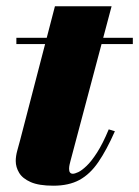

<svg xmlns="http://www.w3.org/2000/svg" viewBox="-20 -580 442 610"><path d="M149.5 10Q103.5 10 77.5 -1.5Q51.5 -13 40.8 -31Q30 -49 30 -68.5Q30 -84 35 -102Q40 -120 44 -135L154.5 -560H334.5L204 -69Q202.5 -63.5 201 -56.8Q199.5 -50 199.5 -43.5Q199.5 -28 211.5 -28Q217.5 -28 228.8 -33.2Q240 -38.5 255.2 -53Q270.5 -67.5 288.5 -95.5Q306.5 -123.5 325.5 -169L345 -163Q318.5 -103 292.2 -64.8Q266 -26.5 232.2 -8.2Q198.5 10 149.5 10ZM32 -440V-460H402V-440Z"/></svg>

Font: Bodoni Moda 11pt Black
Style: Italic
Weight: 900
Italic angle: -13°
Designer: Owen Earl
Foundry: indestructible type
Version: Version 2.004